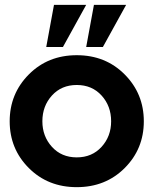

<svg xmlns="http://www.w3.org/2000/svg" viewBox="-20 -760 634 793"><path d="M336 -566 368 -740H501L405 -566ZM171 -566 203 -740H336L240 -566ZM495 -66Q416 13 297 13Q178 13 99 -66Q20 -145 20 -259Q20 -373 99 -452.5Q178 -532 297 -532Q416 -532 495 -452.5Q574 -373 574 -259Q574 -145 495 -66ZM439 -259Q439 -322 399.5 -365.5Q360 -409 297 -409Q234 -409 194.5 -365.5Q155 -322 155 -259Q155 -197 194.5 -153.5Q234 -110 297 -110Q360 -110 399.5 -153.5Q439 -197 439 -259Z"/></svg>

Font: Cal Sans
Style: Regular
Weight: 400
Designer: Designer Mark Davis DBA MarkFonts
Foundry: Designer Mark Davis DBA MarkFonts
Version: Version 1.000